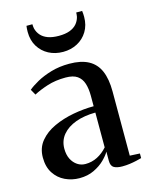

<svg xmlns="http://www.w3.org/2000/svg" viewBox="-115 -826 710 908"><g transform="rotate(-15 240.0 -371.5)"><path d="M161 9Q123.5 9 90.8 -6.5Q58 -22 37.8 -53Q17.5 -84 17.5 -130Q17.5 -177 44.8 -210Q72 -243 116.2 -263.2Q160.5 -283.5 212 -293Q263.5 -302.5 312.5 -302.5V-353.5Q312.5 -389 304.2 -414.5Q296 -440 276 -454Q256 -468 219 -468Q169 -468 128.8 -455Q88.5 -442 61 -427L45.5 -454.5Q62.5 -469 92.5 -485.8Q122.5 -502.5 163 -514.5Q203.5 -526.5 252.5 -526.5Q310 -526.5 346.2 -507Q382.5 -487.5 399.8 -447.8Q417 -408 417 -347V-32.5L466 -30V-7.5Q455.5 -4.5 440.2 -1Q425 2.5 407.2 5Q389.5 7.5 370.5 7.5Q344 7.5 329.5 -1Q315 -9.5 315 -35V-79.5Q306 -63 284.8 -42Q263.5 -21 232.2 -6Q201 9 161 9ZM205 -48.5Q236.5 -48.5 263.8 -62.5Q291 -76.5 312.5 -101V-271.5Q257.5 -271 215.8 -255.8Q174 -240.5 150.2 -212Q126.5 -183.5 126.5 -144Q126.5 -114.5 137.2 -93.2Q148 -72 165.8 -60.2Q183.5 -48.5 205 -48.5ZM240.5 -588Q201.5 -588 170.2 -604.5Q139 -621 120.5 -651.2Q102 -681.5 102 -722.5Q102 -731 102.5 -737.8Q103 -744.5 104 -752H133Q133 -747 133.5 -741.8Q134 -736.5 135 -731Q140 -711.5 152.8 -697Q165.5 -682.5 187.2 -674.5Q209 -666.5 240.5 -666.5Q272 -666.5 293.5 -674.5Q315 -682.5 327.8 -697Q340.5 -711.5 345.5 -731Q346.5 -736.5 347 -741.8Q347.5 -747 347.5 -752H376.5Q377.5 -744.5 378 -737.8Q378.5 -731 378.5 -722.5Q378.5 -682 360 -651.5Q341.5 -621 310.2 -604.5Q279 -588 240.5 -588Z"/></g></svg>

Font: Merriweather 120pt Medium
Style: Regular
Weight: 500
Version: Version 2.100